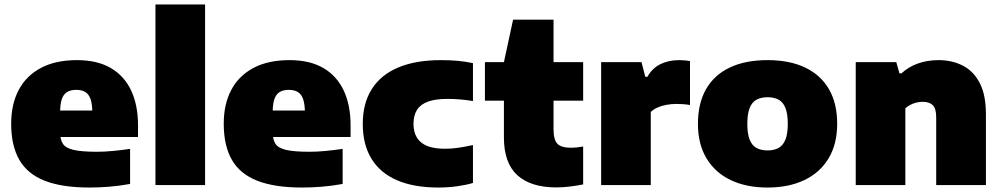

<svg xmlns="http://www.w3.org/2000/svg" viewBox="-20 -828 4480 859"><path d="M380.5 11Q258 11 180.5 -19.2Q103 -49.5 66.5 -112.8Q30 -176 30 -274.5Q30 -361.5 63.5 -425.2Q97 -489 162.8 -524Q228.5 -559 324.5 -559Q415 -559 475.5 -523.8Q536 -488.5 566.8 -423Q597.5 -357.5 597.5 -267V-215H142V-333.5H425L393 -324.5Q393 -361 385.5 -383.5Q378 -406 362 -416Q346 -426 321 -426Q296 -426 280 -416.2Q264 -406.5 256.5 -384.2Q249 -362 249 -325.5V-237.5Q249 -204.5 261 -185.2Q273 -166 308.5 -157.5Q344 -149 414.5 -149Q448 -149 487 -152.8Q526 -156.5 562 -162V-5Q512 4 467.2 7.5Q422.5 11 380.5 11Z M675.5 0V-808H897.5V0Z M1331.5 11Q1209 11 1131.5 -19.2Q1054 -49.5 1017.5 -112.8Q981 -176 981 -274.5Q981 -361.5 1014.5 -425.2Q1048 -489 1113.8 -524Q1179.5 -559 1275.5 -559Q1366 -559 1426.5 -523.8Q1487 -488.5 1517.8 -423Q1548.5 -357.5 1548.5 -267V-215H1093V-333.5H1376L1344 -324.5Q1344 -361 1336.5 -383.5Q1329 -406 1313 -416Q1297 -426 1272 -426Q1247 -426 1231 -416.2Q1215 -406.5 1207.5 -384.2Q1200 -362 1200 -325.5V-237.5Q1200 -204.5 1212 -185.2Q1224 -166 1259.5 -157.5Q1295 -149 1365.5 -149Q1399 -149 1438 -152.8Q1477 -156.5 1513 -162V-5Q1463 4 1418.2 7.5Q1373.5 11 1331.5 11Z M1941 11Q1831 11 1755.8 -21.8Q1680.5 -54.5 1641.8 -118Q1603 -181.5 1603 -273.5Q1603 -366 1643.5 -429.8Q1684 -493.5 1762 -526.2Q1840 -559 1953 -559Q1993.5 -559 2028.8 -555.8Q2064 -552.5 2096 -545.5V-376Q2065 -381 2037.5 -383.2Q2010 -385.5 1980.5 -385.5Q1927 -385.5 1893.8 -373Q1860.5 -360.5 1845.2 -335.8Q1830 -311 1830 -274Q1830 -236.5 1845.8 -211.5Q1861.5 -186.5 1892.5 -174.5Q1923.5 -162.5 1970 -162.5Q1999.5 -162.5 2027.8 -166.5Q2056 -170.5 2096 -179V-9.5Q2066.5 -0.5 2026.2 5.2Q1986 11 1941 11Z M2469.5 10.5Q2354.5 10.5 2294.5 -44.2Q2234.5 -99 2234.5 -212.5V-550L2275.5 -740H2456.5V-251Q2456.5 -202 2474 -184.5Q2491.5 -167 2534.5 -167Q2546.5 -167 2559.5 -168.2Q2572.5 -169.5 2589 -172.5V-3Q2565.5 2 2532.5 6.2Q2499.5 10.5 2469.5 10.5ZM2149.5 -377.5V-550H2589V-377.5Z M2669.5 0V-550H2850L2867 -484.5H2876.5Q2898.5 -523.5 2935 -541.2Q2971.5 -559 3019 -559Q3032 -559 3044.8 -557.8Q3057.5 -556.5 3067 -555V-358Q3052.5 -361 3035.8 -362Q3019 -363 3005.5 -363Q2983.5 -363 2961.8 -359Q2940 -355 2921.5 -346.8Q2903 -338.5 2891.5 -327V0Z M3414 11Q3318.5 11 3248.8 -22.5Q3179 -56 3140.8 -119.8Q3102.5 -183.5 3102.5 -274Q3102.5 -365.5 3138.8 -429Q3175 -492.5 3244.8 -525.8Q3314.5 -559 3414 -559Q3513 -559 3582.8 -525.5Q3652.5 -492 3689 -428.5Q3725.5 -365 3725.5 -274.5Q3725.5 -183.5 3687.2 -119.8Q3649 -56 3579 -22.5Q3509 11 3414 11ZM3414 -155Q3443.5 -155 3463.8 -166.5Q3484 -178 3494.2 -204Q3504.5 -230 3504.5 -274Q3504.5 -318.5 3494.2 -344.5Q3484 -370.5 3463.8 -381.8Q3443.5 -393 3414 -393Q3384.5 -393 3364.2 -381.8Q3344 -370.5 3333.8 -344.5Q3323.5 -318.5 3323.5 -274.5Q3323.5 -230.5 3333.5 -204.2Q3343.5 -178 3363.8 -166.5Q3384 -155 3414 -155Z M3808.5 0V-550H3990L4004 -500H4013.5Q4044 -528.5 4086.2 -543.8Q4128.5 -559 4178.5 -559Q4240 -559 4288 -534.2Q4336 -509.5 4363.5 -456.2Q4391 -403 4391 -316.5V0H4168.5V-303Q4168.5 -343 4153 -357.8Q4137.5 -372.5 4108.5 -372.5Q4093 -372.5 4078.5 -368.8Q4064 -365 4051.8 -358.5Q4039.5 -352 4030.5 -343.5V0Z"/></svg>

Font: Encode Sans SemiExpanded Black
Style: Regular
Weight: 900
Width: 6
Designer: Multiple Designers
Foundry: Impallari Type
Version: Version 3.002